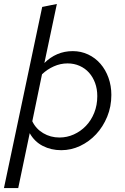

<svg xmlns="http://www.w3.org/2000/svg" viewBox="-42 -750 633 969"><path d="M-22 199Q26 -31 74.5 -258Q123 -485 171 -715Q190 -719 208 -722.5Q226 -726 245 -730Q229 -655 213.5 -581Q198 -507 182 -432Q211 -461 247 -476.5Q283 -492 325 -492Q367 -492 403 -475Q439 -458 465 -428Q491 -398 505.5 -357.5Q520 -317 520 -271Q520 -212 499 -161Q478 -110 443 -72.5Q408 -35 362.5 -13.5Q317 8 267 8Q216 8 174 -13.5Q132 -35 108 -78Q94 -9 79 60.5Q64 130 50 199ZM299 -430Q263 -430 229.5 -415Q196 -400 170 -375Q158 -315 145.5 -256.5Q133 -198 121 -138Q139 -100 176 -78Q213 -56 258 -56Q296 -56 330.5 -71.5Q365 -87 391.5 -114.5Q418 -142 433.5 -180.5Q449 -219 449 -265Q449 -301 438 -331Q427 -361 407.5 -383Q388 -405 360 -417.5Q332 -430 299 -430Z"/></svg>

Font: Rosa Sans Light
Style: Italic
Weight: 300
Italic angle: -12°
Designer: Pentagram / MCKL
Foundry: Pentagram / MCKL
Version: Version 1.005;September 16, 2019;FontCreator 11.5.0.2425 64-